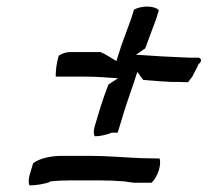

<svg xmlns="http://www.w3.org/2000/svg" viewBox="-20 -576 626 579"><path d="M157 -408C150 -384 148 -363 148 -345H236C270 -345 304 -342 336 -340C326 -334 316 -327 307 -321C298 -298 290 -275 283 -253L265 -193C262 -182 262 -171 266 -165C283 -165 303 -170 317 -176H335L355 -242C367 -280 382 -320 394 -359C401 -351 405 -343 412 -335C429 -334 445 -332 462 -331L495 -329C512 -329 529 -329 547 -328L560 -345C565 -356 573 -369 579 -383C589 -389 588 -401 579 -402H553C497 -404 446 -407 390 -411C400 -417 408 -424 418 -430C429 -460 441 -492 452 -522L459 -545C447 -559 408 -560 384 -547L376 -521C366 -493 356 -467 346 -439L331 -392C315 -401 300 -412 283 -419H191C178 -419 166 -414 157 -408ZM71 -54C66 -39 65 -25 69 -17C90 -17 112 -21 130 -27L131 -29C150 -31 172 -32 191 -32H277C304 -32 331 -31 355 -29L368 -27C373 -26 378 -26 383 -25H437C455 -41 468 -80 461 -98L407 -99C355 -101 306 -106 252 -106H167C135 -106 100 -99 80 -84Z"/></svg>

Font: SolarCharger
Style: 552
Weight: 400
Designer: Mew Too
Foundry: Cannot Into Space Fonts/KineticPlasma Fonts
Version: Version 1.100